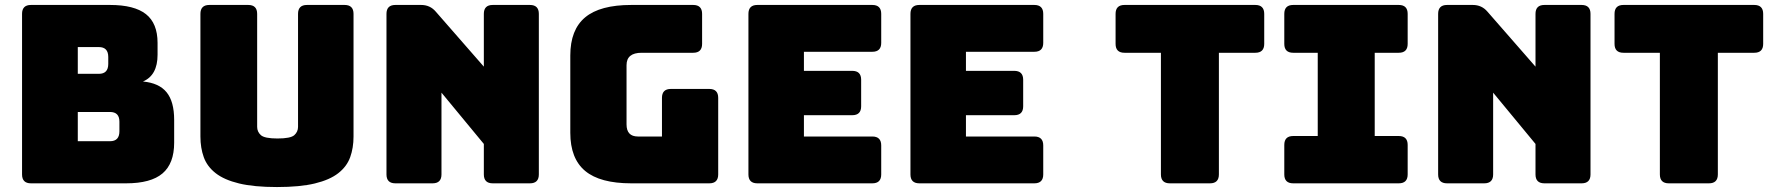

<svg xmlns="http://www.w3.org/2000/svg" viewBox="-20 -740 7165 775"><path d="M489 0H105Q69 0 69 -36V-684Q69 -720 105 -720H424Q522 -720 569 -683Q616 -646 616 -567V-519Q616 -436 557 -411Q622 -405 652.5 -367.5Q683 -330 683 -256V-164Q683 -80 636 -40Q589 0 489 0ZM294 -288V-170H424Q462 -170 462 -210V-249Q462 -288 424 -288ZM294 -550V-442H379Q417 -442 417 -482V-510Q417 -550 379 -550Z M1407 -189Q1407 -143 1393.5 -105.5Q1380 -68 1345.5 -41Q1311 -14 1251 0.5Q1191 15 1098 15Q1005 15 945 0.5Q885 -14 850.5 -41Q816 -68 802.5 -105.5Q789 -143 789 -189V-684Q789 -720 825 -720H982Q1018 -720 1018 -684V-228Q1018 -208 1033 -194.5Q1048 -181 1100 -181Q1153 -181 1168 -194.5Q1183 -208 1183 -228V-684Q1183 -720 1219 -720H1371Q1407 -720 1407 -684Z M1726 0H1576Q1540 0 1540 -36V-684Q1540 -720 1576 -720H1680Q1716 -720 1739 -693L1933 -471V-684Q1933 -720 1969 -720H2119Q2155 -720 2155 -684V-36Q2155 0 2119 0H1969Q1933 0 1933 -36V-159L1762 -366V-36Q1762 0 1726 0Z M2843 0H2528Q2402 0 2342 -50Q2282 -100 2282 -204V-516Q2282 -620 2342 -670Q2402 -720 2528 -720H2778Q2814 -720 2814 -684V-563Q2814 -527 2778 -527H2570Q2509 -527 2509 -477V-238Q2509 -189 2555 -189H2652V-345Q2652 -381 2688 -381H2843Q2879 -381 2879 -345V-36Q2879 0 2843 0Z M3501 0H3037Q3001 0 3001 -36V-684Q3001 -720 3037 -720H3501Q3537 -720 3537 -684V-567Q3537 -531 3501 -531H3225V-454H3420Q3456 -454 3456 -418V-311Q3456 -275 3420 -275H3225V-189H3501Q3537 -189 3537 -153V-36Q3537 0 3501 0Z M4155 0H3691Q3655 0 3655 -36V-684Q3655 -720 3691 -720H4155Q4191 -720 4191 -684V-567Q4191 -531 4155 -531H3879V-454H4074Q4110 -454 4110 -418V-311Q4110 -275 4074 -275H3879V-189H4155Q4191 -189 4191 -153V-36Q4191 0 4155 0Z M4864 0H4702Q4666 0 4666 -36V-527H4519Q4483 -527 4483 -563V-684Q4483 -720 4519 -720H5047Q5083 -720 5083 -684V-563Q5083 -527 5047 -527H4900V-36Q4900 0 4864 0Z M5200 0Q5164 0 5164 -36V-155Q5164 -191 5200 -191H5299V-527H5200Q5164 -527 5164 -563V-684Q5164 -720 5200 -720H5626Q5662 -720 5662 -684V-563Q5662 -527 5626 -527H5529V-191H5626Q5662 -191 5662 -155V-36Q5662 0 5626 0Z M5971 0H5821Q5785 0 5785 -36V-684Q5785 -720 5821 -720H5925Q5961 -720 5984 -693L6178 -471V-684Q6178 -720 6214 -720H6364Q6400 -720 6400 -684V-36Q6400 0 6364 0H6214Q6178 0 6178 -36V-159L6007 -366V-36Q6007 0 5971 0Z M6878 0H6716Q6680 0 6680 -36V-527H6533Q6497 -527 6497 -563V-684Q6497 -720 6533 -720H7061Q7097 -720 7097 -684V-563Q7097 -527 7061 -527H6914V-36Q6914 0 6878 0Z"/></svg>

Font: Bungee Tint
Style: Regular
Weight: 400
Designer: David Jonathan Ross
Foundry: David Jonathan Ross
Version: Version 2.001